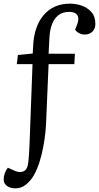

<svg xmlns="http://www.w3.org/2000/svg" viewBox="-53 -802 542 1051"><path d="M325 -737Q290 -737 267 -719Q244 -701 232.5 -671.5Q221 -642 218 -603L213 -508H357L354 -451H213L199 -122Q197 -82 190.5 -37.5Q184 7 173.5 49Q163 91 148 126Q133 161 114 184Q102 198 89 208.5Q76 219 61.5 224Q47 229 32 229Q3 229 -15 215.5Q-33 202 -33 181Q-33 164 -27 147Q-21 130 -10 116L30 134Q57 145 77.5 135Q98 125 102 86Q103 75 104 63.5Q105 52 106 39Q107 26 107.5 11Q108 -4 109 -21L125 -451H39L45 -501L126 -509L129 -559Q132 -609 146.5 -649.5Q161 -690 186.5 -720Q212 -750 248 -766Q284 -782 331 -782Q363 -782 394.5 -771Q426 -760 447.5 -736Q469 -712 469 -671Q469 -645 453 -629Q437 -613 411 -613Q395 -613 381 -620Q367 -627 358 -639L369 -667Q382 -700 370.5 -718.5Q359 -737 325 -737Z"/></svg>

Font: Literata 18pt
Style: Italic
Weight: 400
Italic angle: -2°
Designer: Latin by Veronika Burian and Jose Scaglione. Greek by Irene Vlachou. Cyrillic by Vera Evstafieva
Foundry: TypeTogether
Version: Version 3.103;gftools[0.9.29]